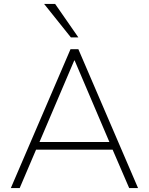

<svg xmlns="http://www.w3.org/2000/svg" viewBox="-20 -955 756 975"><path d="M35 0 338 -705H378L681 0H636L548 -204L575 -195H139L167 -204L80 0ZM357 -648 178 -228 156 -234H558L538 -228L359 -648ZM340 -765 204 -935H260L378 -765Z"/></svg>

Font: Nunito Sans 12pt ExtraLight 12pt ExtraLight
Style: Regular
Weight: 250
Version: Version 3.101;gftools[0.9.27]